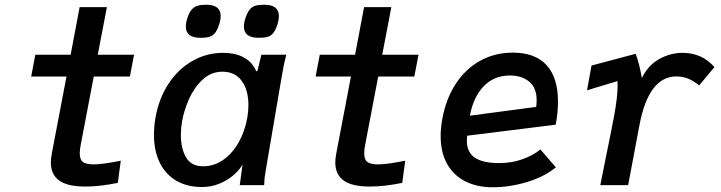

<svg xmlns="http://www.w3.org/2000/svg" viewBox="-20 -781 3040 810"><path d="M194.5 -95.5Q194.5 -111.5 198.5 -133L260.5 -458H111.5L129 -550H278L316 -751H431L392.5 -550H545.5L528 -458H375.5L321 -172.5Q316.5 -150 316.5 -134.5Q316.5 -107.5 330.2 -97.5Q344 -87.5 375 -87.5Q412 -87.5 489.5 -103L477 -9.5Q401.5 6 341 6Q264 6 229.2 -19.8Q194.5 -45.5 194.5 -95.5Z M629.5 -212Q629.5 -245.5 635.5 -282Q649.5 -364 690.2 -426.5Q731 -489 791 -523.5Q851 -558 921 -558Q974.5 -558 1010.2 -537.8Q1046 -517.5 1061 -480L1066.5 -483L1082.5 -550H1188Q1181.5 -527 1176.5 -501.2Q1171.5 -475.5 1167.5 -452L1102 -67.5Q1097.5 -41.5 1096.2 -30.5Q1095 -19.5 1094.5 0H991.5L1000 -63L1003.5 -86.5L999 -80Q985 -58.5 960.8 -38.5Q936.5 -18.5 903.2 -5.2Q870 8 832 8Q769 8 723.2 -19Q677.5 -46 653.5 -95.8Q629.5 -145.5 629.5 -212ZM1023.5 -285.5Q1028 -312.5 1028 -338Q1028 -401 999.8 -439.8Q971.5 -478.5 918.5 -478.5Q870.5 -478.5 834.5 -444.8Q798.5 -411 777.2 -362.8Q756 -314.5 748 -268.5Q743 -240 743 -211.5Q743 -155 764.8 -117.2Q786.5 -79.5 837 -79.5Q883 -79.5 922 -106.8Q961 -134 987.2 -181Q1013.5 -228 1023.5 -285.5ZM764 -668.5Q764 -685 770.5 -705Q778 -728 788.2 -740Q798.5 -752 812.8 -756.5Q827 -761 849.5 -761Q911 -761 911 -714Q911 -696 904 -676.5Q896.5 -653.5 887.2 -642Q878 -630.5 864 -626Q850 -621.5 826 -621.5Q764 -621.5 764 -668.5ZM1009 -669Q1009 -685 1015.5 -704.5Q1023.5 -728.5 1033.2 -740.5Q1043 -752.5 1057 -756.8Q1071 -761 1095 -761Q1156.5 -761 1156.5 -713.5Q1156.5 -696.5 1150 -676.5Q1142 -653.5 1133 -641.8Q1124 -630 1110 -625.8Q1096 -621.5 1071 -621.5Q1009 -621.5 1009 -669Z M1394.5 -95.5Q1394.5 -111.5 1398.5 -133L1460.5 -458H1311.5L1329 -550H1478L1516 -751H1631L1592.5 -550H1745.5L1728 -458H1575.5L1521 -172.5Q1516.5 -150 1516.5 -134.5Q1516.5 -107.5 1530.2 -97.5Q1544 -87.5 1575 -87.5Q1612 -87.5 1689.5 -103L1677 -9.5Q1601.5 6 1541 6Q1464 6 1429.2 -19.8Q1394.5 -45.5 1394.5 -95.5Z M1839 -207.5Q1839 -239.5 1846 -280Q1861.5 -364 1902.5 -427Q1943.5 -490 2005.5 -524.5Q2067.5 -559 2143.5 -559Q2237.5 -559 2285.8 -506.2Q2334 -453.5 2334 -352.5Q2334 -307 2324.5 -255L1951 -208.5Q1949.5 -197.5 1949.5 -187Q1949.5 -139 1983 -116Q2016.5 -93 2086 -93Q2137.5 -93 2182 -108.5Q2226.5 -124 2260 -150.5L2325 -75Q2276 -35 2203.2 -13Q2130.5 9 2058 9Q1992 9 1942.5 -16.2Q1893 -41.5 1866 -90Q1839 -138.5 1839 -207.5ZM2244 -358Q2244 -410 2213 -436.2Q2182 -462.5 2131 -462.5Q2063.5 -462.5 2020 -416.5Q1976.5 -370.5 1962.5 -293L2242 -330Q2244 -343.5 2244 -358Z M2534 -107.5Q2563 -248.5 2571 -293.5Q2585.5 -371.5 2585.5 -419.5Q2585.5 -433 2585 -439L2456.5 -400L2475.5 -504.5L2661.5 -554Q2675.5 -520 2688 -452Q2714 -505.5 2760.8 -531.8Q2807.5 -558 2859.5 -558Q2941.5 -558 2994 -498L2929.5 -420.5Q2909.5 -437.5 2886.2 -448Q2863 -458.5 2833.5 -458.5Q2716 -458.5 2677.5 -252L2630 0H2512.5Z"/></svg>

Font: JuliaMono SemiBold
Style: Italic
Weight: 600
Italic angle: -9°
Monospace: yes
Designer: cormullion
Foundry: corm
Version: Version 0.056; ttfautohint (v1.8.4)